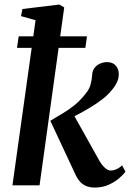

<svg xmlns="http://www.w3.org/2000/svg" viewBox="-20 -834 586 864"><path d="M36 0 140 -743 74.5 -761.5 81 -793.5 247 -813.5 269 -800.5 158 0ZM406.5 10Q384.5 10 368 3.2Q351.5 -3.5 339.2 -17.5Q327 -31.5 317.5 -53L206.5 -290.5Q235.5 -308 262.5 -324Q289.5 -340 315 -360.5Q340.5 -381 364.5 -411.5Q381.5 -431.5 387.5 -453.2Q393.5 -475 394.5 -494.5Q395.5 -516.5 406.2 -529.5Q417 -542.5 432 -548.5Q447 -554.5 461.5 -554.5Q487 -554.5 500.5 -539.2Q514 -524 514.5 -503Q515 -481.5 506 -463Q497 -444.5 483.5 -429Q467 -408 441 -387.8Q415 -367.5 385.2 -349.8Q355.5 -332 327.5 -317.5Q299.5 -303 278.5 -293.5L302 -334.5L427 -111Q440 -89 453.2 -77.8Q466.5 -66.5 479 -66.5Q489 -66.5 502.2 -71.8Q515.5 -77 529.5 -90L544.5 -61.5Q535.5 -48.5 516 -31.8Q496.5 -15 468.8 -2.5Q441 10 406.5 10ZM64 -670.5H371.5L364 -618.5H56.5Z"/></svg>

Font: Merriweather 48pt SemiBold
Style: Italic
Weight: 600
Italic angle: -7.8°
Designer: Eben Sorkin
Foundry: Eben Sorkin
Version: Version 2.101